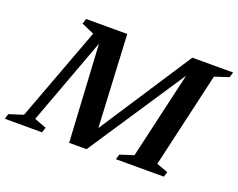

<svg xmlns="http://www.w3.org/2000/svg" viewBox="-151 -878 1335 1078"><g transform="rotate(20 516.0 -339.0)"><path d="M328 -623 119 -58 190.5 -31 181 0H-41.5L-32.5 -31L52 -58L261 -618.5L186 -651.5L195.5 -682.5H441.5L472.5 -76.5L426.5 -64.5L830.5 -682.5H895L892 -665.5L448 3.5H344L309 -612.5ZM857 -682.5H1074L1065 -651.5L980.5 -623.5L849.5 -55L918 -30.5L908.5 0H622L631 -30.5L712.5 -57Z"/></g></svg>

Font: Newsreader SemiBold
Style: Italic
Weight: 600
Italic angle: -17°
Designer: Hugues Gentile
Foundry: Production Type
Version: Version 1.003